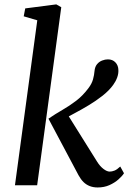

<svg xmlns="http://www.w3.org/2000/svg" viewBox="-20 -829 586 859"><path d="M46.9 0 146.8 -738.2 86.1 -756 92.9 -791.4 231.8 -809.4 254.1 -796.8 146.2 0ZM416.9 9.7Q397.4 9.7 381.4 3.5Q365.5 -2.7 353.3 -14.8Q341.1 -27 331.3 -45.1L196.8 -298Q227.5 -319 259 -337.1Q290.4 -355.2 320.4 -377.9Q350.4 -400.7 375.8 -434.7Q390.7 -454.4 396.1 -473.9Q401.5 -493.4 402.9 -511.4Q404.7 -530.3 414.1 -541.7Q423.5 -553.1 436.9 -558.2Q450.2 -563.4 462.7 -563.4Q483.7 -563.4 496.5 -549.8Q509.3 -536.2 509.6 -515.8Q510.5 -499.3 504.2 -482.2Q498 -465.1 486.4 -449.1Q468.3 -424 438.8 -400.7Q409.2 -377.5 376.3 -357.8Q343.4 -338.1 314.3 -322.7Q285.2 -307.2 267.7 -297.5L273.3 -331.4L414.5 -105.6Q427.2 -85.2 442.8 -73.3Q458.4 -61.3 470.7 -61.3Q480.4 -61.3 492 -65.7Q503.6 -70.2 518 -84L534.7 -53.9Q526.8 -41.2 509.9 -26.3Q493.1 -11.4 469.6 -0.8Q446.1 9.7 416.9 9.7Z"/></svg>

Font: Merriweather Light
Style: Italic
Weight: 300
Italic angle: -7.8°
Designer: Eben Sorkin
Foundry: Eben Sorkin
Version: Version 2.101